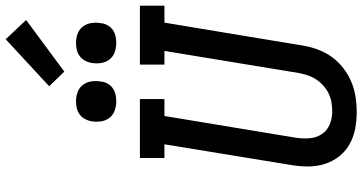

<svg xmlns="http://www.w3.org/2000/svg" viewBox="-312 -922 1243 658"><g transform="rotate(-90 309.0 -593.5)"><path d="M254 8Q224 8 195.5 2.5Q167 -3 142.5 -17Q118 -31 101 -53Q84 -75 75.5 -102Q67 -129 67 -158.5Q67 -188 72 -217L143 -651H96V-735H298V-651H240L166 -204Q162 -180 163.5 -156Q165 -132 177 -113Q189 -94 210 -85Q231 -76 255 -76Q255 -76 255.5 -76Q256 -76 256 -76Q271 -76 286.5 -78.5Q302 -81 316.5 -88Q331 -95 343.5 -106Q356 -117 365 -130.5Q374 -144 379 -159Q384 -174 387 -189L463 -651H416V-735H618V-651H560L481 -175Q477 -150 467.5 -124.5Q458 -99 442 -77Q426 -55 404 -38Q382 -21 357 -10.5Q332 0 305.5 4Q279 8 254 8ZM490 -816Q474 -816 458.5 -821.5Q443 -827 433.5 -839.5Q424 -852 421.5 -868.5Q419 -885 422 -902Q424 -913 430 -924Q436 -935 446 -942Q456 -949 467.5 -951.5Q479 -954 490 -954Q507 -954 522 -948.5Q537 -943 546.5 -930.5Q556 -918 558.5 -901.5Q561 -885 558 -868Q557 -857 551 -846Q545 -835 535 -828Q525 -821 513.5 -818.5Q502 -816 490 -816ZM290 -816Q274 -816 258.5 -821.5Q243 -827 233.5 -839.5Q224 -852 221.5 -868.5Q219 -885 222 -902Q224 -913 230 -924Q236 -935 246 -942Q256 -949 267.5 -951.5Q279 -954 290 -954Q307 -954 322 -948.5Q337 -943 346.5 -930.5Q356 -918 358.5 -901.5Q361 -885 358 -868Q357 -857 351 -846Q345 -835 335 -828Q325 -821 313.5 -818.5Q302 -816 290 -816ZM392 -994 342 -1046 503 -1195 569 -1125Z"/></g></svg>

Font: Iosevka Slab MdExObl
Style: Regular
Weight: 500
Width: 7
Italic angle: -9°
Monospace: yes
Designer: Belleve Invis
Foundry: Belleve Invis
Version: Version 11.1.1; ttfautohint (v1.8.3)